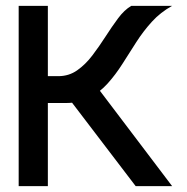

<svg xmlns="http://www.w3.org/2000/svg" viewBox="-20 -638 640 658"><path d="M66 -285V-377H180Q216 -377 244.5 -397Q273 -417 296.5 -448Q320 -479 341.5 -512.5Q363 -546 384.5 -575Q406 -604 430 -618H570Q530 -596 500.5 -563.5Q471 -531 447 -493.5Q423 -456 399.5 -419Q376 -382 349 -352Q322 -322 287.5 -303.5Q253 -285 206 -285ZM44 0V-618H144V0ZM445 0 185 -341 292 -367 570 0Z"/></svg>

Font: Victor Mono Thin
Style: Regular
Weight: 100
Monospace: yes
Designer: Rune Bjørnerås
Version: Version 1.561;gftools[0.9.30]